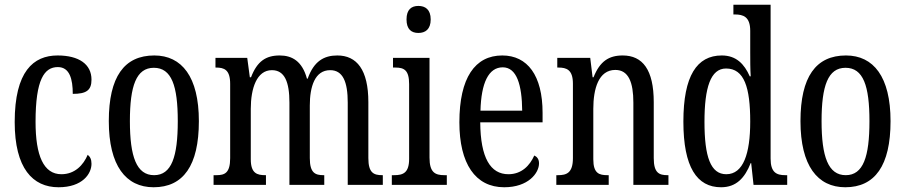

<svg xmlns="http://www.w3.org/2000/svg" viewBox="-20 -780 3819 810"><path d="M227 10C328 10 366 -47 366 -89C366 -108 360 -119 350 -127C332 -84 296 -45 239 -45C164 -45 130 -123 130 -266C130 -445 167 -497 224 -497C274 -497 287 -446 287 -384C343 -384 366 -398 366 -444C366 -509 313 -546 223 -546C121 -546 42 -479 42 -265C42 -70 118 10 227 10Z M628 10C753 10 819 -81 819 -269C819 -456 747 -546 631 -546C504 -546 439 -456 439 -269C439 -81 511 10 628 10ZM630 -41C556 -41 528 -119 528 -269C528 -418 555 -494 629 -494C704 -494 730 -418 730 -269C730 -119 704 -41 630 -41Z M881 0H1102V-41H1100C1065 -41 1038 -48 1038 -108V-321C1038 -407 1063 -484 1127 -484C1181 -484 1201 -434 1201 -347V0H1348V-41H1345C1310 -41 1287 -50 1287 -113V-335C1287 -414 1308 -484 1373 -484C1427 -484 1447 -434 1447 -347V0H1595V-41H1593C1557 -41 1534 -50 1534 -113V-349C1534 -486 1485 -546 1403 -546C1347 -546 1304 -522 1278 -448H1275C1255 -522 1212 -546 1160 -546C1102 -546 1065 -522 1039 -454H1034L1023 -536H889V-495H891C926 -495 951 -486 951 -426V-113C951 -50 928 -41 893 -41H881Z M1745 -641C1774 -641 1797 -656 1797 -698C1797 -740 1774 -755 1745 -755C1716 -755 1695 -740 1695 -698C1695 -656 1716 -641 1745 -641ZM1633 0H1865V-41H1855C1816 -41 1792 -52 1792 -115V-536H1638V-495H1648C1685 -495 1706 -484 1706 -425V-110C1706 -51 1681 -41 1643 -41H1633Z M2107 10C2209 10 2254 -50 2254 -91C2254 -109 2245 -119 2234 -124C2215 -81 2180 -45 2125 -45C2049 -45 2007 -114 2006 -264H2269V-304C2269 -462 2205 -546 2099 -546C1984 -546 1918 -452 1918 -264C1918 -90 1985 10 2107 10ZM2183 -313H2007C2010 -430 2041 -496 2101 -496C2160 -496 2182 -422 2183 -313Z M2327 0H2548V-41H2543C2508 -41 2483 -48 2483 -108V-321C2483 -405 2505 -485 2576 -485C2632 -485 2652 -432 2652 -347V0H2800V-41H2796C2761 -41 2738 -50 2738 -113V-349C2738 -486 2691 -546 2607 -546C2549 -546 2511 -522 2484 -454H2480L2470 -536H2331V-495H2336C2370 -495 2397 -486 2397 -427V-113C2397 -50 2370 -41 2334 -41H2327Z M3022 10C3086 10 3122 -29 3147 -92H3149L3159 0H3301V-41H3293C3256 -41 3231 -52 3231 -111V-760H3074V-719H3080C3115 -719 3145 -710 3145 -650V-563C3145 -526 3145 -489 3147 -458H3143C3120 -510 3086 -546 3025 -546C2920 -546 2863 -460 2863 -267C2863 -75 2920 10 3022 10ZM3044 -45C2978 -45 2952 -118 2952 -266C2952 -411 2978 -491 3043 -491C3120 -491 3145 -411 3145 -267C3145 -132 3116 -45 3044 -45Z M3546 10C3671 10 3737 -81 3737 -269C3737 -456 3665 -546 3549 -546C3422 -546 3357 -456 3357 -269C3357 -81 3429 10 3546 10ZM3548 -41C3474 -41 3446 -119 3446 -269C3446 -418 3473 -494 3547 -494C3622 -494 3648 -418 3648 -269C3648 -119 3622 -41 3548 -41Z"/></svg>

Font: Noto Serif Georgian ExtraCondensed
Style: Regular
Weight: 400
Width: 2
Designer: Monotype Design Team, Akaki Razmadze
Foundry: Google LLC
Version: Version 2.003